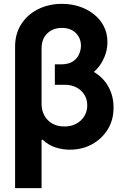

<svg xmlns="http://www.w3.org/2000/svg" viewBox="-20 -757 633 981"><path d="M260.3 -420.9H329.6Q404.8 -420.9 456.3 -391.4Q507.8 -361.8 534.2 -313.5Q560.5 -265.1 560.1 -208Q560.5 -145 530.8 -96.4Q501 -47.9 450.4 -20Q399.9 7.8 336.9 7.8Q299.3 7.8 263.7 -3.7Q228 -15.1 197.3 -43.5L192.4 -41.5V-223.1Q192.9 -192.9 206.5 -167.2Q220.2 -141.6 246.3 -126.2Q272.5 -110.8 309.1 -110.8Q344.7 -110.8 370.8 -125.5Q397 -140.1 411.4 -164.6Q425.8 -189 425.8 -218.8Q425.8 -250.5 410.4 -274.2Q395 -297.9 369.1 -311Q343.3 -324.2 311 -323.7H260.3ZM296.4 -737.3Q344.2 -737.3 386.2 -723.4Q428.2 -709.5 460.4 -683.6Q492.7 -657.7 510.7 -622.1Q528.8 -586.4 528.8 -543Q529.3 -493.2 504.2 -445.8Q479 -398.4 430.7 -367.7Q382.3 -336.9 312.5 -336.4H260.3V-428.2H293.9Q330.6 -428.7 352.3 -443.1Q374 -457.5 383.8 -479.5Q393.6 -501.5 393.6 -522.9Q393.6 -563 366.7 -588.9Q339.8 -614.7 296.4 -614.3Q252 -614.7 222.4 -587.2Q192.9 -559.6 192.4 -510.7V204.1H57.1V-518.6Q57.1 -585 88.9 -634Q120.6 -683.1 175 -710.2Q229.5 -737.3 296.4 -737.3Z"/></svg>

Font: Inter Cardless Tabular Bold
Style: Bold
Weight: 700
Designer: Rasmus Andersson
Foundry: rsms
Version: Version 4.000;git-4fc901f